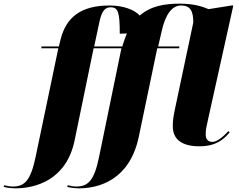

<svg xmlns="http://www.w3.org/2000/svg" viewBox="-159 -790 1307 1050"><path d="M-75 240C33 240 204 196 249 -22L353 -526H505L383 67C356 200 322 230 257 230C242 230 222 226 211 223L209 232C222 236 252 240 272 240C380 240 550 196 600 -42L701 -526H821L822 -536H706L726 -623C746 -710 781 -760 831 -760C883 -760 898 -728 898 -667L797 -190C786 -139 786 -117 786 -99C786 -26 838 10 931 10C1021 10 1063 -26 1097 -66L1090 -73C1051 -31 1023 -14 1002 -14C980 -14 966 -28 966 -53C966 -82 969 -92 979 -138L1117 -760H1107L982 -740C944 -756 897 -770 824 -770C743 -770 666 -758 605 -705C576 -737 515 -760 440 -760C283 -760 202 -695 172 -573L163 -536H68L67 -526H160L36 67C8 200 -25 230 -90 230C-105 230 -125 226 -136 223L-139 232C-126 236 -95 240 -75 240ZM356 -536 386 -676C399 -735 419 -750 446 -750C487 -750 496 -723 496 -606C510 -606 523 -606 535 -607C527 -588 519 -567 512 -543L510 -536Z"/></svg>

Font: Noto Serif Display Black
Style: Italic
Weight: 900
Italic angle: -12°
Designer: Monotype Design Team
Foundry: Monotype Imaging Inc.
Version: Version 2.009